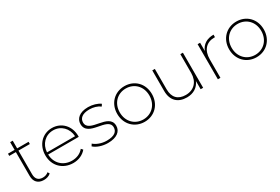

<svg xmlns="http://www.w3.org/2000/svg" viewBox="62 -1547 3589 2464"><g transform="rotate(-30 1856.5 -315.0)"><path d="M326 -520H157V-634H119V-520H21V-487H119V-133C119 -49 166 4 254 4C292 4 333 -8 358 -33L341 -60C319 -40 289 -30 257 -30C191 -30 157 -68 157 -137V-487H326Z M463 -284C470 -403 555 -490 671 -490C786 -490 872 -403 879 -284ZM690 4C767 4 838 -26 884 -82L861 -107C820 -56 758 -31 690 -31C560 -31 465 -122 462 -253H915C916 -257 916 -260 916 -264C916 -417 811 -524 671 -524C530 -524 425 -414 425 -260C425 -106 535 4 690 4Z M1203 4C1335 4 1404 -53 1404 -136C1404 -333 1055 -220 1055 -385C1055 -444 1101 -490 1208 -490C1265 -490 1323 -474 1366 -442L1385 -472C1344 -503 1274 -524 1208 -524C1078 -524 1016 -460 1016 -384C1016 -181 1366 -295 1366 -135C1366 -73 1320 -30 1205 -30C1125 -30 1055 -60 1016 -95L997 -65C1037 -26 1118 4 1203 4Z M1747 4C1895 4 2004 -106 2004 -260C2004 -415 1895 -524 1747 -524C1600 -524 1490 -415 1490 -260C1490 -106 1600 4 1747 4ZM1747 -31C1622 -31 1528 -125 1528 -260C1528 -396 1622 -489 1747 -489C1872 -489 1966 -396 1966 -260C1966 -125 1872 -31 1747 -31Z M2374 4C2471 4 2542 -43 2576 -121V0H2613V-520H2575V-241C2575 -114 2499 -31 2376 -31C2262 -31 2197 -95 2197 -218V-520H2159V-215C2159 -71 2242 4 2374 4Z M2869 -275C2869 -407 2940 -487 3059 -487C3062 -487 3066 -486 3069 -486V-524C2968 -524 2899 -479 2868 -398V-520H2831V0H2869Z M3405 4C3553 4 3662 -106 3662 -260C3662 -415 3553 -524 3405 -524C3258 -524 3148 -415 3148 -260C3148 -106 3258 4 3405 4ZM3405 -31C3280 -31 3186 -125 3186 -260C3186 -396 3280 -489 3405 -489C3530 -489 3624 -396 3624 -260C3624 -125 3530 -31 3405 -31Z"/></g></svg>

Font: Montserrat-Alt1 ExtLt
Style: Regular
Weight: 200
Designer: Differentunic
Foundry: Differentunic
Version: Version 7.222